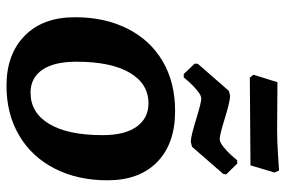

<svg xmlns="http://www.w3.org/2000/svg" viewBox="-164 -706 879 591"><g transform="rotate(90 275.5 -410.5)"><path d="M33 -202Q33 -294 68.5 -364Q104 -434 169 -472Q234 -510 322 -510Q422 -510 478.5 -455Q535 -400 535 -302Q535 -210 499 -139.5Q463 -69 397 -30Q331 9 244 9Q147 9 90 -47Q33 -103 33 -202ZM396 -287Q396 -355 370 -391.5Q344 -428 298 -428Q238 -428 204 -370.5Q170 -313 170 -206Q170 -137 195 -101Q220 -65 265 -65Q327 -65 361.5 -122.5Q396 -180 396 -287ZM175.6 -570.6 176.6 -580.1 259.8 -675.6 274.9 -679.3Q291.9 -679.3 346.7 -662.3Q395.9 -647.2 408.2 -647.2Q417.7 -647.2 432.3 -659Q447 -670.8 458.8 -684.1Q470.6 -697.3 473.4 -701.1H483.8L516.9 -667.1L515 -657.6L431.8 -562.1L416.7 -558.3Q399.7 -558.3 344.9 -575.4Q295.7 -590.5 283.4 -590.5Q273.9 -590.5 259.3 -578.7Q244.6 -566.8 232.8 -553.6Q221 -540.4 218.2 -536.6H207.8ZM489 -742 353 -741 219 -740 210 -751 233 -825 381 -824Q412 -824 452.5 -826.5Q493 -829 505 -830L511 -816Z"/></g></svg>

Font: Alegreya SC
Style: Bold Italic
Weight: 700
Italic angle: -7°
Designer: Juan Pablo del Peral
Foundry: Huerta Tipografica
Version: Version 2.007; ttfautohint (v1.6)